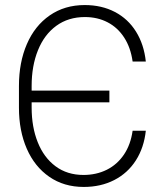

<svg xmlns="http://www.w3.org/2000/svg" viewBox="-20 -737 655 767"><path d="M55.7 -306.6V-393.6Q55.7 -487.8 87.4 -561Q119.1 -634.3 178.7 -675.5Q238.3 -716.8 318.4 -716.8Q386.2 -716.8 439 -689.2Q491.7 -661.6 523.4 -610.6Q555.2 -559.6 562.5 -491.2H509.8Q502 -546.9 476.1 -586.9Q450.2 -627 409.9 -647.9Q369.6 -668.9 319.3 -668.9Q252.9 -668.9 204.8 -633.8Q156.7 -598.6 131.6 -536.1Q106.4 -473.6 106.4 -393.6V-375H417V-328.1H106.4V-307.6Q106.4 -229.5 130.9 -168.5Q155.3 -107.4 201.9 -72.8Q248.5 -38.1 313.5 -38.1Q364.7 -38.1 406.5 -58.8Q448.2 -79.6 475.1 -119.4Q502 -159.2 509.8 -214.8H562.5Q555.2 -147 522.7 -96.2Q490.2 -45.4 436.5 -17.8Q382.8 9.8 314.5 9.8Q235.4 9.8 176.8 -30.8Q118.2 -71.3 86.9 -143.1Q55.7 -214.8 55.7 -306.6Z"/></svg>

Font: Pretendard GOV ExtraLight
Style: Regular
Weight: 200
Designer: Base glyphs from Inter by Rasmus Andersson; Hangeul glyphs from Noto Sans CJK(Source Han Sans) by Jang Soo-young and Kan
Foundry: Kil Hyung-jin
Version: Version 1.309